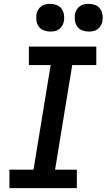

<svg xmlns="http://www.w3.org/2000/svg" viewBox="-20 -977 554 997"><path d="M379 0H29V-96H154L243 -639H130V-735H480V-639H355L266 -96H379ZM441 -813Q424 -813 408 -819Q392 -825 382 -838Q372 -851 369.5 -868Q367 -885 369 -902Q371 -914 377.5 -925.5Q384 -937 394.5 -944.5Q405 -952 417 -954.5Q429 -957 441 -957Q458 -957 474 -951Q490 -945 499.5 -932Q509 -919 512 -902Q515 -885 512 -868Q510 -856 503.5 -844.5Q497 -833 487 -825.5Q477 -818 465 -815.5Q453 -813 441 -813ZM241 -813Q224 -813 208 -819Q192 -825 182 -838Q172 -851 169.5 -868Q167 -885 169 -902Q171 -914 177.5 -925.5Q184 -937 194.5 -944.5Q205 -952 217 -954.5Q229 -957 241 -957Q258 -957 274 -951Q290 -945 299.5 -932Q309 -919 312 -902Q315 -885 312 -868Q310 -856 303.5 -844.5Q297 -833 287 -825.5Q277 -818 265 -815.5Q253 -813 241 -813Z"/></svg>

Font: Iosevka Term Curly
Style: Bold Italic
Weight: 700
Italic angle: -9°
Designer: Belleve Invis
Foundry: Belleve Invis
Version: Version 32.3.0